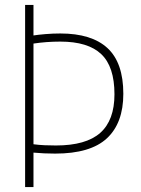

<svg xmlns="http://www.w3.org/2000/svg" viewBox="-20 -760 572 780"><path d="M82 0V-740H116V-616Q135.5 -619 165 -621.5Q194.5 -624 225 -624Q352.5 -624 416.8 -564.5Q481 -505 481 -379Q481 -260 414.2 -198Q347.5 -136 204 -136Q181 -136 159.5 -137Q138 -138 116 -140V0ZM207 -169Q329.5 -169 387.2 -220.2Q445 -271.5 445 -377Q445 -489.5 391.2 -540.2Q337.5 -591 225 -591Q196.5 -591 169.5 -589Q142.5 -587 116 -583V-174Q138.5 -171 161.2 -170Q184 -169 207 -169Z"/></svg>

Font: Encode Sans Cnd Th
Style: Regular
Weight: 100
Width: 3
Designer: Multiple Designers
Foundry: Impallari Type
Version: Version 3.002; ttfautohint (v1.8.3) -l 8 -r 50 -G 200 -x 14 